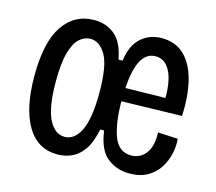

<svg xmlns="http://www.w3.org/2000/svg" viewBox="-84 -645 860 763"><g transform="rotate(15 345.5 -264.0)"><path d="M211 13Q128 13 85 -60.5Q42 -134 42 -265Q42 -405 88.5 -473Q135 -541 216 -541Q266 -541 301 -511.5Q336 -482 348 -414H365Q373 -478 408 -509.5Q443 -541 493 -541Q551 -541 587 -505.5Q623 -470 638.5 -407.5Q654 -345 650 -263L402 -257Q403 -164 423.5 -111.5Q444 -59 495 -59Q531 -59 554 -88Q577 -117 575 -175L657 -171Q660 -142 653 -110Q646 -78 628.5 -50.5Q611 -23 581 -5.5Q551 12 506 12Q453 12 414.5 -19Q376 -50 366 -127H350Q339 -72 318 -42Q297 -12 269.5 0.5Q242 13 211 13ZM488 -465Q413 -465 404 -312L568 -315Q568 -388 547 -426.5Q526 -465 488 -465ZM220 -62Q261 -62 285 -111.5Q309 -161 309 -267Q309 -377 283.5 -421Q258 -465 220 -465Q196 -465 175.5 -447Q155 -429 142.5 -386Q130 -343 130 -266Q130 -161 154.5 -111.5Q179 -62 220 -62Z"/></g></svg>

Font: Bricolage Grotesque 10pt Condensed
Style: Regular
Weight: 400
Width: 3
Designer: Mathieu Triay
Foundry: Atelier Triay
Version: Version 1.000; ttfautohint (v1.8.4.7-5d5b);gftools[0.9.29]